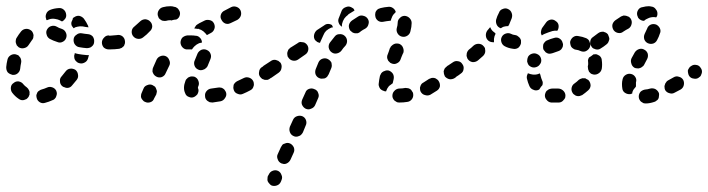

<svg xmlns="http://www.w3.org/2000/svg" viewBox="-32 -308 2280 618"><path d="M149 2Q151 -3 151 -7Q151 -11 149 -16Q145 -24 136 -27Q127 -30 119 -26Q110 -22 102 -20Q98 -19 94 -16Q90 -14 88 -10Q86 -6 85 -2Q85 3 86 7Q88 16 96 21Q104 26 113 23Q125 20 138 14Q142 13 145 9Q148 6 149 2ZM45 14Q40 15 36 14Q32 13 28 10Q16 2 7 -10Q2 -17 3 -27Q4 -36 12 -41Q19 -47 28 -46Q38 -44 43 -37Q48 -31 54 -27Q59 -23 61 -18Q64 -13 63 -7Q63 -6 63 -4Q63 -3 63 -3Q62 -1 61 1Q61 3 59 5Q57 8 53 11Q49 13 45 14ZM211 -83Q203 -88 194 -87Q185 -86 179 -78Q173 -70 167 -63Q160 -56 161 -47Q161 -37 168 -31Q171 -28 176 -27Q180 -25 184 -25Q189 -25 193 -27Q197 -29 200 -33Q208 -42 215 -51Q221 -59 219 -68Q218 -77 211 -83ZM-7 -75Q-4 -72 0 -70Q4 -68 8 -67Q18 -66 25 -72Q32 -78 33 -87Q34 -97 36 -106Q37 -111 36 -115Q35 -120 33 -123Q30 -127 27 -130Q23 -132 19 -133Q10 -135 2 -130Q-6 -125 -8 -116Q-11 -104 -12 -92Q-12 -87 -11 -83Q-10 -79 -7 -75ZM254 -131Q253 -125 251 -119Q248 -110 239 -106Q231 -102 222 -105Q218 -106 215 -109Q211 -112 209 -116Q207 -120 207 -124Q206 -129 208 -133Q208 -135 209 -137Q215 -135 221 -134Q232 -132 244 -131Q249 -130 254 -131ZM343 -171Q344 -180 337 -187Q330 -193 321 -193L318 -194Q309 -194 303 -187Q296 -180 296 -171Q296 -162 302 -155Q309 -149 318 -149H321Q330 -148 337 -155Q343 -162 343 -171ZM19 -170Q20 -166 22 -162Q25 -159 28 -156Q36 -151 45 -153Q55 -155 60 -163Q65 -171 71 -179Q74 -182 75 -186Q76 -191 76 -195Q75 -200 73 -204Q71 -208 68 -210Q60 -216 51 -215Q42 -214 36 -207Q28 -197 22 -187Q19 -183 19 -179Q18 -175 19 -170ZM263 -158Q267 -161 269 -165Q271 -169 271 -173Q272 -182 267 -190Q261 -197 252 -198Q241 -199 230 -201Q221 -202 214 -196Q206 -191 205 -182Q204 -172 209 -165Q215 -157 224 -156Q235 -154 247 -153Q251 -153 255 -154Q260 -155 263 -158ZM181 -186Q184 -195 180 -203Q176 -212 167 -215Q157 -218 151 -222Q142 -227 133 -224Q125 -222 120 -214Q115 -206 118 -197Q120 -188 128 -183Q139 -177 152 -173Q161 -169 169 -173Q178 -177 181 -186ZM198 -237Q200 -241 202 -246Q202 -247 202 -248Q203 -250 204 -251Q205 -252 206 -252Q214 -258 223 -257Q232 -255 238 -248Q246 -237 252 -224Q252 -223 252 -222Q253 -221 253 -220Q243 -221 234 -223Q225 -224 217 -222Q210 -221 205 -217Q203 -219 202 -221Q199 -224 198 -228Q197 -233 198 -237ZM129 -276Q141 -281 157 -282Q166 -283 173 -277Q180 -271 181 -261Q182 -254 178 -248Q174 -242 168 -239Q164 -240 162 -242Q154 -246 146 -247Q136 -249 127 -246Q123 -245 119 -243Q118 -243 117 -244Q117 -245 117 -246Q113 -255 117 -264Q120 -272 129 -276Z M423 8Q425 12 428 15Q431 19 435 20Q443 24 452 21Q461 18 464 9L471 -4Q472 -8 473 -13Q473 -17 471 -21Q470 -25 467 -29Q463 -32 459 -34Q451 -38 442 -34Q433 -31 430 -23L424 -9Q422 -5 422 -1Q421 4 423 8ZM696 -9Q695 -13 692 -17Q690 -21 686 -23Q682 -26 678 -26Q674 -27 669 -26Q658 -24 648 -23Q639 -22 633 -15Q627 -8 628 1Q628 6 630 10Q632 14 636 17Q639 19 643 21Q648 22 652 22Q665 20 678 18Q687 16 692 8Q698 0 696 -9ZM593 4Q597 2 600 -1Q604 -4 605 -8Q607 -12 607 -17Q607 -21 605 -25Q605 -25 605 -25Q605 -28 607 -32Q610 -40 606 -49Q603 -57 594 -61Q590 -62 585 -62Q581 -62 577 -60Q573 -59 570 -55Q566 -52 565 -48Q556 -25 564 -8Q567 1 576 4Q585 8 593 4ZM784 -30Q786 -34 785 -39Q785 -43 783 -47Q779 -55 770 -58Q761 -61 753 -57Q742 -52 732 -47Q728 -45 725 -42Q722 -39 720 -35Q719 -30 719 -26Q719 -22 721 -17Q724 -9 733 -6Q742 -2 750 -6Q762 -11 773 -17Q777 -19 780 -22Q783 -26 784 -30ZM851 -73Q852 -77 851 -82Q850 -86 847 -90Q842 -98 833 -99Q824 -101 816 -95L811 -92Q803 -87 802 -77Q800 -68 805 -61Q808 -57 812 -54Q816 -52 820 -51Q824 -51 829 -51Q833 -52 837 -55L842 -59Q846 -61 848 -65Q850 -69 851 -73ZM460 -74Q462 -69 465 -66Q468 -63 472 -61Q480 -57 489 -60Q498 -64 501 -72L513 -97Q517 -105 513 -114Q510 -123 502 -127Q493 -131 484 -127Q476 -124 472 -116L461 -91Q459 -87 459 -82Q458 -78 460 -74ZM606 -84Q610 -82 614 -82Q619 -82 623 -84Q627 -85 630 -88Q634 -91 636 -95L645 -117Q649 -126 646 -134Q643 -143 634 -147Q626 -151 617 -148Q608 -144 604 -136L595 -114Q591 -106 594 -97Q597 -88 606 -84ZM367 -160Q369 -164 370 -168Q371 -173 370 -177Q369 -186 361 -192Q353 -197 344 -195Q333 -194 321 -193Q316 -193 312 -192Q308 -190 305 -187Q302 -184 300 -180Q298 -175 299 -171Q299 -162 305 -155Q312 -148 321 -149Q337 -149 352 -151Q356 -152 360 -154Q364 -157 367 -160ZM584 -149Q578 -149 572 -149Q563 -148 556 -155Q550 -161 549 -170Q549 -180 555 -187Q562 -193 571 -194Q578 -194 585 -194Q591 -194 597 -193Q606 -193 612 -186Q618 -180 618 -171Q613 -170 609 -169Q600 -165 594 -159Q589 -154 586 -149Q585 -148 585 -149Q585 -149 584 -149ZM458 -222Q458 -232 452 -238Q446 -245 436 -246Q427 -246 420 -240Q414 -234 410 -231Q405 -226 401 -223Q393 -217 392 -208Q391 -198 397 -191Q403 -184 412 -183Q422 -182 429 -188Q434 -192 440 -197Q444 -201 450 -207Q457 -213 458 -222ZM606 -231 609 -233 627 -242Q631 -244 635 -244Q640 -244 644 -243Q648 -242 652 -239Q655 -236 657 -232Q661 -223 658 -215Q655 -206 647 -202L634 -195Q632 -198 629 -201Q623 -208 615 -212Q612 -213 609 -214V-215H602Q600 -216 598 -216Q596 -216 594 -216Q594 -216 594 -217Q594 -217 594 -218Q596 -222 599 -226Q602 -229 606 -231ZM681 -244Q683 -240 686 -237Q689 -234 694 -232Q698 -231 702 -231Q707 -232 711 -234L732 -244Q740 -249 743 -257Q746 -266 742 -275Q738 -283 729 -286Q720 -289 712 -285L691 -274Q682 -270 679 -261Q676 -252 681 -244ZM494 -241Q489 -241 486 -244Q482 -246 479 -250Q477 -254 476 -258Q474 -267 479 -275Q484 -283 493 -285Q504 -288 517 -288Q523 -288 529 -286Q533 -286 537 -283Q541 -281 543 -277Q546 -273 547 -269Q548 -264 547 -260Q546 -255 543 -251Q540 -247 535 -245Q534 -245 532 -245Q525 -244 519 -242Q518 -243 517 -243Q509 -243 503 -241Q498 -240 494 -241Z M830 276Q832 280 835 283Q838 287 842 289Q850 292 859 289Q868 286 872 277L874 272Q878 263 874 255Q871 246 863 242Q854 238 845 242Q837 245 833 254L830 259Q829 263 829 267Q828 272 830 276ZM874 218Q878 219 882 220Q887 220 891 218Q895 216 898 213Q901 210 903 206L913 184Q917 176 914 167Q910 158 902 154Q898 152 893 152Q889 152 885 154Q880 155 877 158Q874 162 872 166L862 188Q858 196 862 205Q865 214 874 218ZM913 130Q917 132 921 132Q926 132 930 130Q934 129 937 126Q941 122 943 118L952 96Q956 88 953 79Q950 70 941 66Q933 63 924 66Q915 69 911 78L901 100Q898 109 901 117Q904 126 913 130ZM952 42Q961 46 969 42Q978 39 982 31L992 8Q994 4 994 0Q994 -5 992 -9Q991 -13 988 -16Q984 -20 980 -21Q972 -25 963 -22Q954 -19 951 -10L941 12Q937 21 940 29Q944 38 952 42ZM1298 -5Q1298 -10 1295 -13Q1293 -17 1290 -20Q1286 -23 1282 -24Q1277 -25 1273 -25Q1263 -23 1252 -23Q1243 -22 1237 -15Q1231 -9 1231 1Q1231 5 1233 9Q1235 13 1238 16Q1242 19 1246 21Q1250 22 1254 22Q1267 22 1279 20Q1288 19 1294 11Q1299 4 1298 -5ZM1380 -47Q1378 -51 1374 -53Q1371 -56 1366 -57Q1362 -58 1357 -57Q1353 -56 1349 -54Q1340 -48 1332 -43Q1328 -41 1325 -38Q1322 -34 1321 -30Q1319 -26 1320 -21Q1320 -17 1322 -13Q1327 -4 1336 -2Q1345 1 1353 -3Q1363 -9 1374 -16Q1382 -21 1384 -30Q1385 -39 1380 -47ZM1192 -22Q1189 -26 1188 -30Q1186 -34 1187 -39Q1188 -50 1191 -64Q1193 -69 1195 -72Q1198 -76 1202 -78Q1206 -80 1210 -81Q1214 -82 1219 -81Q1228 -78 1233 -70Q1237 -62 1235 -53Q1233 -46 1232 -40Q1226 -36 1220 -31Q1214 -24 1211 -15Q1211 -15 1211 -14Q1210 -14 1209 -14Q1208 -14 1207 -14Q1203 -15 1199 -17Q1195 -19 1192 -22ZM1443 -73Q1444 -78 1443 -82Q1442 -86 1439 -90Q1434 -98 1425 -99Q1416 -101 1408 -95L1406 -94Q1402 -91 1399 -87Q1397 -83 1396 -79Q1396 -75 1397 -70Q1398 -66 1400 -62Q1406 -55 1415 -53Q1424 -52 1432 -57L1434 -59Q1438 -61 1440 -65Q1442 -69 1443 -73ZM871 -106Q868 -109 864 -112Q860 -114 856 -115Q852 -116 847 -115Q843 -114 839 -111L816 -96Q813 -93 810 -89Q808 -85 807 -81Q806 -77 807 -72Q808 -68 810 -64Q816 -57 825 -55Q834 -53 842 -58L865 -74Q873 -80 874 -89Q876 -98 871 -106ZM1035 -106Q1033 -110 1030 -113Q1027 -116 1023 -118Q1015 -122 1006 -119Q997 -116 993 -107Q988 -96 984 -85Q981 -76 984 -68Q988 -59 997 -56Q1001 -54 1006 -55Q1010 -55 1014 -56Q1018 -58 1021 -61Q1024 -65 1026 -69Q1030 -79 1034 -88Q1036 -92 1036 -97Q1036 -101 1035 -106ZM1223 -153 1219 -141 1216 -133Q1214 -129 1214 -124Q1214 -120 1216 -116Q1217 -112 1221 -109Q1224 -105 1228 -104Q1237 -100 1245 -104Q1254 -108 1257 -116L1260 -124L1265 -136L1266 -137Q1269 -146 1265 -155Q1262 -163 1253 -167Q1249 -168 1244 -168Q1240 -168 1236 -166Q1232 -164 1229 -161Q1225 -158 1224 -154ZM957 -163Q954 -167 951 -169Q947 -172 943 -172Q938 -173 934 -173Q929 -172 926 -169L902 -154Q899 -151 896 -148Q894 -144 893 -140Q892 -135 893 -131Q893 -126 896 -123Q901 -115 910 -113Q919 -111 927 -116L950 -132Q958 -137 960 -146Q962 -155 957 -163ZM1077 -193Q1070 -199 1060 -198Q1051 -198 1045 -190Q1038 -181 1030 -171Q1025 -164 1026 -155Q1028 -145 1035 -140Q1039 -137 1043 -136Q1048 -135 1052 -136Q1057 -137 1060 -139Q1064 -141 1067 -145Q1073 -154 1080 -161Q1086 -169 1085 -178Q1084 -187 1077 -193ZM1034 -219Q1037 -220 1040 -220Q1038 -223 1037 -226Q1037 -226 1037 -227Q1031 -231 1024 -231Q1017 -231 1011 -226Q1001 -219 988 -211Q981 -205 979 -196Q977 -187 982 -179Q985 -176 989 -173Q993 -171 998 -170Q998 -171 999 -173L1009 -195Q1012 -203 1018 -209Q1025 -215 1034 -219ZM1262 -190Q1271 -188 1279 -193Q1287 -198 1289 -207Q1293 -222 1293 -234Q1293 -243 1286 -250Q1280 -256 1271 -257Q1261 -257 1255 -250Q1248 -244 1248 -234Q1248 -227 1245 -217Q1243 -208 1248 -200Q1253 -192 1262 -190ZM1154 -230Q1157 -239 1152 -247Q1147 -255 1138 -257Q1129 -260 1121 -255Q1113 -250 1104 -244Q1102 -243 1101 -242Q1093 -236 1091 -227Q1090 -218 1095 -210Q1098 -207 1102 -204Q1105 -202 1110 -201Q1114 -201 1119 -201Q1123 -202 1127 -205Q1128 -206 1129 -207Q1136 -212 1144 -216Q1152 -221 1154 -230ZM1059 -251 1068 -274Q1072 -282 1081 -285Q1090 -289 1098 -285Q1102 -283 1105 -281Q1108 -278 1109 -274Q1100 -269 1091 -263Q1089 -262 1088 -260Q1081 -255 1076 -248Q1071 -240 1069 -231Q1068 -227 1069 -222Q1061 -226 1058 -235Q1055 -243 1059 -251ZM1185 -241Q1177 -247 1176 -256Q1175 -260 1176 -265Q1176 -269 1179 -273Q1181 -276 1185 -279Q1189 -281 1193 -282Q1205 -285 1218 -286Q1226 -287 1233 -282Q1240 -277 1242 -269Q1240 -268 1239 -266Q1232 -260 1229 -251Q1227 -247 1226 -242Q1225 -242 1224 -241Q1223 -241 1222 -241Q1212 -240 1202 -238Q1193 -236 1185 -241Z M1775 20Q1779 18 1782 14Q1785 11 1787 7Q1788 3 1788 -2Q1787 -11 1780 -17Q1773 -23 1764 -23Q1759 -23 1755 -23Q1751 -23 1747 -23Q1743 -23 1739 -22Q1734 -21 1731 -18Q1727 -16 1725 -12Q1723 -8 1722 -3Q1721 6 1727 13Q1733 21 1742 22Q1748 22 1755 22Q1761 22 1767 22Q1771 22 1775 20ZM1863 -49Q1863 -49 1862 -50Q1862 -50 1861 -51Q1860 -51 1859 -52Q1857 -53 1855 -54Q1854 -55 1852 -56Q1850 -56 1848 -56Q1843 -57 1839 -55Q1835 -54 1831 -51Q1825 -45 1818 -40Q1810 -35 1808 -26Q1806 -17 1811 -9Q1813 -5 1817 -3Q1820 0 1825 1Q1829 2 1834 1Q1838 0 1842 -2Q1852 -9 1861 -17Q1868 -23 1869 -32Q1869 -42 1863 -49ZM1672 -31Q1667 -42 1664 -55Q1663 -59 1664 -64Q1665 -68 1667 -72Q1668 -72 1668 -72Q1668 -72 1668 -72Q1675 -69 1683 -68Q1693 -67 1701 -70Q1703 -71 1705 -72Q1706 -70 1707 -68Q1708 -66 1708 -64Q1710 -56 1713 -49Q1715 -45 1715 -42Q1715 -38 1714 -34Q1709 -29 1705 -22Q1705 -21 1704 -20Q1704 -20 1703 -20Q1702 -19 1702 -19Q1693 -15 1685 -19Q1676 -22 1672 -31ZM1460 -85Q1462 -94 1456 -102Q1451 -110 1442 -111Q1433 -113 1425 -107Q1419 -103 1410 -97Q1409 -96 1408 -96Q1401 -90 1399 -81Q1397 -72 1402 -64Q1405 -61 1409 -58Q1413 -56 1417 -55Q1421 -54 1426 -55Q1430 -56 1434 -58Q1434 -59 1435 -60Q1445 -66 1451 -71Q1459 -76 1460 -85ZM1897 -129Q1894 -131 1889 -133Q1885 -134 1880 -133Q1880 -133 1879 -133Q1878 -133 1878 -133Q1877 -133 1877 -132Q1871 -127 1864 -123Q1862 -120 1861 -116Q1860 -112 1861 -109Q1862 -101 1860 -94Q1860 -90 1861 -85Q1862 -81 1864 -77Q1867 -74 1870 -71Q1874 -69 1879 -68Q1888 -67 1895 -72Q1903 -77 1905 -87Q1907 -100 1905 -114Q1905 -118 1903 -122Q1901 -126 1897 -129ZM1666 -106Q1667 -102 1670 -98Q1673 -95 1677 -93Q1685 -89 1694 -92Q1703 -95 1707 -103L1708 -104Q1712 -112 1709 -121Q1706 -130 1697 -134Q1689 -138 1680 -135Q1671 -132 1667 -124V-123Q1665 -119 1665 -114Q1664 -110 1666 -106ZM1530 -144Q1530 -148 1529 -153Q1527 -157 1524 -160Q1518 -167 1508 -167Q1499 -167 1492 -161Q1485 -154 1477 -148Q1474 -145 1472 -141Q1470 -137 1470 -132Q1469 -128 1471 -124Q1472 -119 1475 -116Q1481 -109 1490 -108Q1500 -108 1507 -114Q1515 -121 1523 -128Q1526 -131 1528 -135Q1530 -139 1530 -144ZM1735 -135Q1741 -135 1747 -137Q1755 -140 1764 -143Q1768 -144 1772 -147Q1775 -149 1777 -153Q1780 -157 1780 -162Q1781 -166 1779 -170Q1777 -179 1769 -184Q1761 -189 1752 -186Q1740 -183 1729 -178Q1725 -177 1722 -173Q1719 -170 1717 -166Q1716 -162 1716 -157Q1716 -153 1717 -149Q1718 -148 1718 -148Q1718 -147 1719 -146Q1720 -145 1721 -144Q1723 -142 1724 -140Q1729 -136 1735 -135ZM1803 -173Q1803 -169 1804 -165Q1805 -160 1807 -157Q1810 -153 1814 -151Q1818 -148 1822 -148Q1830 -147 1836 -144Q1845 -140 1853 -143Q1862 -147 1866 -155Q1868 -159 1868 -164Q1868 -168 1866 -172Q1865 -177 1862 -180Q1859 -183 1855 -185Q1843 -190 1829 -192Q1820 -194 1812 -188Q1805 -182 1803 -173ZM1619 -151Q1604 -153 1593 -159Q1585 -163 1582 -172Q1579 -181 1583 -189Q1587 -197 1596 -200Q1605 -203 1613 -199Q1618 -196 1627 -195Q1633 -194 1638 -189Q1643 -185 1645 -178Q1645 -178 1645 -177Q1645 -175 1645 -173Q1645 -172 1645 -171Q1645 -170 1645 -169Q1643 -160 1636 -154Q1628 -149 1619 -151ZM1540 -177Q1533 -183 1532 -192Q1531 -201 1536 -209Q1541 -215 1546 -221Q1546 -219 1547 -218Q1551 -209 1559 -204Q1561 -202 1563 -200Q1563 -200 1563 -199Q1559 -192 1558 -183Q1558 -178 1558 -173Q1558 -172 1558 -172Q1557 -172 1557 -172Q1552 -172 1548 -173Q1544 -174 1540 -177ZM1762 -209Q1767 -217 1766 -226Q1765 -235 1757 -240Q1750 -246 1741 -245Q1731 -243 1726 -236Q1719 -227 1713 -218Q1711 -215 1710 -210Q1709 -206 1709 -201Q1710 -200 1710 -198Q1711 -196 1712 -194Q1716 -197 1721 -199Q1733 -204 1746 -208Q1754 -210 1762 -209ZM1586 -279Q1595 -283 1603 -279Q1612 -275 1615 -266Q1618 -258 1615 -249Q1611 -240 1608 -232Q1608 -230 1606 -228Q1605 -226 1604 -224Q1596 -224 1589 -222Q1584 -220 1580 -217Q1571 -220 1567 -228Q1563 -237 1565 -245Q1568 -256 1574 -267Q1577 -276 1586 -279Z M2087 10Q2089 6 2089 1Q2090 -3 2089 -8Q2086 -16 2078 -21Q2070 -25 2061 -23Q2051 -20 2046 -20Q2037 -19 2030 -13Q2024 -6 2024 3Q2024 8 2026 12Q2028 16 2031 19Q2035 22 2039 24Q2043 25 2047 25Q2059 25 2074 20Q2078 19 2081 16Q2085 14 2087 10ZM1971 -24Q1970 -30 1970 -38Q1970 -45 1972 -53Q1974 -62 1982 -67Q1990 -72 1999 -70Q2008 -68 2013 -60Q2018 -52 2015 -43Q2015 -40 2015 -38Q2015 -34 2015 -31Q2015 -31 2015 -30Q2015 -30 2015 -30Q2015 -29 2014 -28Q2007 -21 2004 -13Q2003 -10 2003 -7Q2001 -6 2000 -6Q1998 -5 1997 -5Q1988 -4 1980 -9Q1972 -14 1971 -24ZM2167 -51Q2162 -59 2153 -61Q2144 -64 2136 -59Q2127 -54 2118 -49Q2114 -47 2112 -43Q2109 -40 2108 -35Q2106 -31 2107 -27Q2107 -22 2109 -18Q2114 -10 2123 -8Q2132 -5 2140 -10Q2149 -15 2159 -20Q2167 -25 2169 -34Q2171 -43 2167 -51ZM2227 -73Q2228 -77 2227 -82Q2226 -86 2223 -90Q2218 -98 2209 -99Q2200 -101 2192 -95Q2188 -93 2186 -89Q2183 -85 2182 -81Q2182 -76 2183 -72Q2184 -67 2186 -64Q2191 -56 2201 -55Q2210 -53 2217 -58L2218 -59Q2222 -61 2224 -65Q2226 -69 2227 -73ZM2010 -90Q2014 -88 2019 -88Q2023 -87 2028 -89Q2032 -90 2035 -93Q2039 -95 2041 -99L2051 -118Q2055 -126 2053 -135Q2050 -144 2042 -148Q2034 -153 2025 -150Q2016 -147 2011 -139L2001 -121Q1997 -113 2000 -104Q2002 -95 2010 -90ZM1929 -180Q1930 -185 1928 -189Q1927 -193 1925 -197Q1922 -201 1918 -203Q1914 -205 1910 -206Q1905 -206 1901 -205Q1897 -204 1893 -201Q1883 -194 1877 -189Q1869 -184 1868 -175Q1866 -166 1872 -158Q1874 -154 1878 -152Q1882 -150 1886 -149Q1891 -148 1895 -149Q1899 -150 1903 -153Q1910 -157 1920 -165Q1924 -168 1926 -172Q1928 -176 1929 -180ZM2053 -169Q2062 -165 2071 -168Q2079 -171 2083 -179Q2089 -190 2092 -200Q2096 -208 2092 -217Q2088 -225 2080 -229Q2071 -232 2063 -229Q2054 -225 2051 -216Q2047 -208 2043 -199Q2039 -190 2042 -181Q2045 -173 2053 -169ZM1998 -248Q1996 -251 1992 -254Q1988 -256 1984 -257Q1980 -258 1975 -258Q1971 -257 1967 -255Q1958 -249 1949 -243Q1941 -237 1939 -228Q1938 -219 1943 -211Q1948 -204 1957 -202Q1967 -200 1974 -206Q1983 -212 1991 -216Q1999 -221 2001 -231Q2003 -240 1998 -248ZM2019 -259Q2017 -268 2022 -276Q2027 -284 2036 -285Q2047 -288 2056 -288Q2060 -288 2064 -287Q2074 -286 2079 -278Q2085 -271 2084 -262Q2084 -259 2083 -257Q2082 -254 2080 -252Q2076 -253 2072 -253Q2062 -253 2054 -249Q2046 -246 2041 -241Q2037 -241 2034 -242Q2031 -243 2028 -245Q2025 -247 2022 -251Q2020 -255 2019 -259Z"/></svg>

Font: FRB American Cursive Guidelines Arrows Dashed Extrabold
Style: Bold Italic
Weight: 800
Italic angle: -25°
Version: Version 2.0;Modular Font Editor K font №1